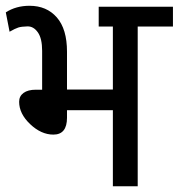

<svg xmlns="http://www.w3.org/2000/svg" viewBox="-27 -648 622 668"><path d="M365.7 0V-264.6H206.1V-238.3Q206.1 -179.7 158.7 -179.7Q116.2 -179.7 77.9 -216.1Q39.6 -252.4 39.6 -293.9Q39.6 -313.5 54.9 -324.7Q70.3 -335.9 97.7 -335.9H119.6V-471.2Q119.6 -514.2 104.7 -535.4Q89.8 -556.6 68.6 -556.2Q47.4 -555.7 36.6 -552.2Q25.9 -548.8 6.3 -537.6L-6.8 -605Q28.8 -627.9 75.7 -627.9Q135.3 -627.9 170.7 -587.4Q206.1 -546.9 206.1 -468.3V-336.4H365.7V-555.7H316.4V-624.5H574.7V-555.7H452.1V0Z"/></svg>

Font: Yantramanav
Style: Regular
Weight: 400
Version: Version 1.000;PS 1.0;hotconv 1.0.72;makeotf.lib2.5.5900; ttf